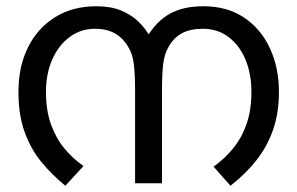

<svg xmlns="http://www.w3.org/2000/svg" viewBox="-20 -586 951 614"><path d="M288 -566Q334 -566 367 -552.5Q400 -539 423 -516.5Q446 -494 462 -465L449 -466Q480 -518 523 -542Q566 -566 630 -566Q707 -566 761 -529.5Q815 -493 843.5 -431Q872 -369 872 -292Q872 -226 854 -173Q836 -120 801.5 -75.5Q767 -31 717 8L663 -53Q698 -78 725.5 -111.5Q753 -145 768.5 -189.5Q784 -234 784 -292Q784 -350 765 -395.5Q746 -441 711 -467.5Q676 -494 629 -494Q588 -494 561.5 -479.5Q535 -465 519 -436Q506 -414 502 -382Q498 -350 498 -291V0H412V-291Q412 -348 408 -381Q404 -414 390 -436Q373 -465 347 -479.5Q321 -494 284 -494Q238 -494 202.5 -467.5Q167 -441 147 -395.5Q127 -350 127 -292Q127 -232 143.5 -187Q160 -142 187 -110Q214 -78 247 -55L189 8Q146 -27 112 -68.5Q78 -110 58.5 -164.5Q39 -219 39 -292Q39 -373 69.5 -434.5Q100 -496 156 -531Q212 -566 288 -566Z"/></svg>

Font: umalayalam85
Style: Book
Weight: 400
Designer: Jelle Bosma - Monotype Design Team
Foundry: Monotype Imaging Inc.
Version: Version 2.003